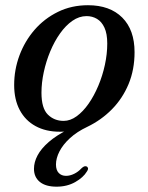

<svg xmlns="http://www.w3.org/2000/svg" viewBox="-20 -492 565 732"><path d="M315.5 -472.1Q398.9 -472.1 446 -425.1Q493 -378.1 493 -293.1Q493 -226.5 470.2 -171.5Q447.3 -116.6 406.7 -75.3Q366 -34 312.5 -8.3Q273.4 10.2 246.7 34.7Q220 59.3 206.7 85.3Q193.4 111.3 193.4 135.1Q193.4 156.6 204 167.5Q214.5 178.4 231.7 178.4Q246.8 178.4 262.6 170.7Q278.3 163.1 290.5 149.8Q295.9 144.8 300.2 142.8Q304.4 140.9 308.7 142.2Q313.4 143.2 315.3 148.3Q317.1 153.4 311 162.2Q297.9 184.4 266.9 202.1Q235.8 219.7 195.8 219.7Q154.1 219.7 131.8 201.5Q109.5 183.3 109.5 151.5Q109.5 126.3 123.1 100.6Q136.7 74.8 165.7 49.5Q194.7 24.2 240.8 1.2L242.3 7.9Q229.2 9.7 221.9 10Q214.5 10.2 208.3 10.2Q154.8 10.2 115.6 -11.2Q76.4 -32.6 55.2 -72.6Q34 -112.6 34 -167.9Q34 -226.3 54.2 -280.7Q74.4 -335 111.7 -378.2Q149.1 -421.3 200.9 -446.7Q252.6 -472.1 315.5 -472.1ZM222.6 -31.1Q248 -31.1 272.3 -48.8Q296.6 -66.4 317.7 -96.6Q338.7 -126.7 354.8 -165Q370.9 -203.2 379.9 -244.8Q388.9 -286.4 388.9 -326Q388.9 -363.6 378.2 -386.6Q367.6 -409.5 349.8 -420Q331.9 -430.6 310.1 -430.6Q281.8 -430.6 256.1 -412.7Q230.4 -394.9 208.9 -364.4Q187.3 -334 171.5 -296Q155.7 -258 146.9 -217.2Q138.1 -176.5 138.1 -138.4Q138.1 -79.1 162.5 -55.1Q186.8 -31.1 222.6 -31.1Z"/></svg>

Font: Fraunces
Style: Italic
Weight: 900
Italic angle: -16°
Version: Version 1.000;[0bf87f6ff]